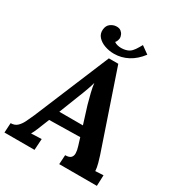

<svg xmlns="http://www.w3.org/2000/svg" viewBox="-222 -1048 1099 1184"><g transform="rotate(30 327.5 -456.0)"><path d="M384 -718 569 -173Q574 -158 582.5 -127.5Q591 -97 592 -74L649 -77L646 0H378L382 -66Q410 -66 421.5 -77.5Q433 -89 432.5 -109Q432 -129 424 -154L407 -209L188 -205L169 -158Q164 -145 153.5 -119.5Q143 -94 133 -77L207 -80L202 0H-12L-8 -69Q20 -69 37.5 -85Q55 -101 68 -127Q81 -153 94 -183L317 -718ZM315 -542Q311 -525 299 -491Q287 -457 268 -410L217 -280H385L346 -405Q336 -441 327 -477.5Q318 -514 315 -542ZM329 -758Q295 -758 263.5 -769Q232 -780 212.5 -801.5Q193 -823 196 -854Q199 -883 218 -897Q237 -911 258 -912Q280 -913 292 -903.5Q304 -894 309 -881.5Q314 -869 314 -859Q313 -853 310.5 -843.5Q308 -834 300 -825Q309 -818 322.5 -814.5Q336 -811 350 -811Q365 -811 380 -814.5Q395 -818 406 -825Q421 -835 432.5 -852Q444 -869 458 -894L511 -856Q474 -807 427.5 -782.5Q381 -758 329 -758Z"/></g></svg>

Font: Lora
Style: Bold Italic
Weight: 700
Italic angle: -3°
Designer: Olga Karpushina, Alexei Vanyashin (Cyrillic)
Foundry: Cyreal
Version: Version 3.004